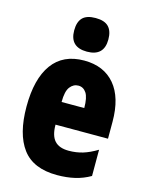

<svg xmlns="http://www.w3.org/2000/svg" viewBox="-118 -900 718 933"><g transform="rotate(15 241.0 -434.0)"><path d="M246 -613Q345 -613 400 -548Q455 -483 455 -361V-276H191Q191 -221 214 -195.5Q237 -170 285 -170Q323 -170 356 -180Q389 -190 427 -213V-81Q391 -60 350 -50.5Q309 -41 261 -41Q141 -41 86.5 -114Q32 -187 32 -325Q32 -464 86 -538.5Q140 -613 246 -613ZM250 -488Q225 -488 208 -466Q191 -444 191 -390H305Q305 -443 290 -465.5Q275 -488 250 -488ZM246 -827Q291 -827 311.5 -805.5Q332 -784 332 -742Q332 -658 246 -658Q160 -658 160 -742Q160 -785 180.5 -806Q201 -827 246 -827Z"/></g></svg>

Font: Noto Sans Tamil UI ExtraCondensed Black
Style: Regular
Weight: 900
Width: 2
Designer: Jelle Bosma - Monotype Design Team
Foundry: Monotype Imaging Inc.
Version: Version 2.004; ttfautohint (v1.8.4.7-5d5b)